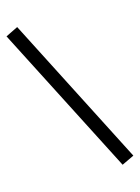

<svg xmlns="http://www.w3.org/2000/svg" viewBox="-190 -814 742 1019"><g transform="rotate(-20 181.0 -305.0)"><path d="M-27 -717 43 -744 389 108 319 134Z"/></g></svg>

Font: Maitree
Style: Regular
Weight: 400
Designer: CadsonDemak Team
Foundry: CadsonDemak
Version: Version 1.000